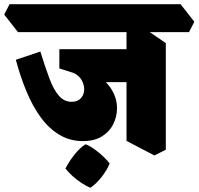

<svg xmlns="http://www.w3.org/2000/svg" viewBox="-85 -690 940 909"><path d="M307 -22Q246 -22 196 -52Q146 -82 107.5 -135Q69 -188 40 -258Q11 -328 -10 -407L106 -446Q129 -372 149 -318.5Q169 -265 194 -236.5Q219 -208 254 -208Q282 -208 297 -224Q312 -240 313.5 -262.5Q315 -285 303 -308Q291 -331 265 -344L196 -366V-411L233 -401Q311 -378 363.5 -344Q416 -310 442.5 -267.5Q469 -225 469 -177Q469 -139 451.5 -103Q434 -67 398 -44.5Q362 -22 307 -22ZM342 -301 196 -405V-457H568L561 -301ZM646 46 514 -23V-599L580 -568L700 -486V19ZM0 -538 -65 -621 -40 -670H770L835 -587L810 -538ZM343 199Q325 192 302 177Q279 162 258.5 143.5Q238 125 225 108Q242 74 268 41.5Q294 9 320 -7Q341 1 363 17Q385 33 404 51Q423 69 434 84Q422 115 396 148Q370 181 343 199Z"/></svg>

Font: Eczar ExtraBold
Style: Regular
Weight: 800
Designer: Vaibhav Singh
Foundry: Rosetta Type Foundry
Version: Version 2.000